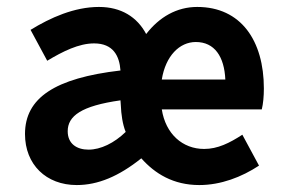

<svg xmlns="http://www.w3.org/2000/svg" viewBox="-20 -522 817 553"><path d="M52 -136C52 -48 113 11 201 11C262 11 322 -14 387 -66C426 -22 479 11 554 11C616 11 676 -12 726 -45L678 -134C641 -110 607 -93 568 -93C506 -93 457 -136 446 -207H734C738 -223 740 -245 740 -267C740 -405 674 -502 548 -502C489 -502 439 -473 401 -424C375 -473 329 -502 265 -502C194 -502 125 -471 68 -436L116 -347C161 -374 207 -397 251 -397C306 -397 324 -361 327 -319C138 -297 52 -240 52 -136ZM327 -233 328 -219C329 -193 333 -164 342 -142C309 -110 270 -91 235 -91C201 -91 175 -108 175 -144C175 -188 214 -217 327 -233ZM544 -401C598 -401 626 -359 629 -293H446C457 -361 497 -401 544 -401Z"/></svg>

Font: Source Sans Pro SemBd
Style: Regular
Weight: 700
Designer: Paul D. Hunt
Foundry: Adobe Systems Incorporated
Version: Version 2.020;PS 2.0;hotconv 1.0.86;makeotf.lib2.5.63406